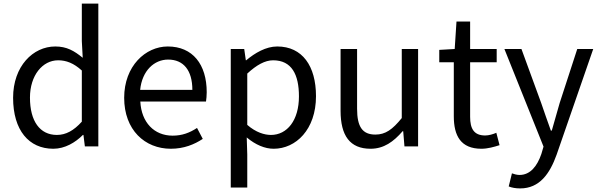

<svg xmlns="http://www.w3.org/2000/svg" viewBox="-20 -816 3339 1070"><path d="M277 13C342 13 400 -22 442 -64H445L453 0H528V-796H436V-587L441 -494C393 -533 352 -557 288 -557C164 -557 53 -447 53 -271C53 -90 141 13 277 13ZM297 -64C202 -64 147 -141 147 -272C147 -396 217 -480 304 -480C349 -480 391 -464 436 -423V-138C391 -88 347 -64 297 -64Z M932 13C1005 13 1063 -11 1110 -42L1078 -103C1037 -76 995 -60 942 -60C839 -60 768 -134 762 -250H1128C1130 -264 1132 -282 1132 -302C1132 -457 1054 -557 915 -557C791 -557 672 -448 672 -271C672 -92 787 13 932 13ZM761 -315C772 -423 840 -484 917 -484C1002 -484 1052 -425 1052 -315Z M1266 229H1358V45L1355 -50C1404 -9 1456 13 1505 13C1629 13 1741 -94 1741 -280C1741 -448 1665 -557 1525 -557C1462 -557 1401 -521 1352 -480H1350L1341 -543H1266ZM1490 -64C1454 -64 1406 -78 1358 -120V-406C1410 -454 1457 -480 1502 -480C1606 -480 1646 -400 1646 -279C1646 -145 1580 -64 1490 -64Z M2045 13C2119 13 2173 -26 2224 -85H2227L2234 0H2310V-543H2219V-158C2167 -94 2128 -66 2072 -66C2000 -66 1970 -109 1970 -210V-543H1878V-199C1878 -60 1930 13 2045 13Z M2663 13C2697 13 2733 3 2764 -7L2746 -76C2728 -68 2704 -61 2684 -61C2621 -61 2600 -99 2600 -165V-469H2748V-543H2600V-696H2524L2514 -543L2428 -538V-469H2509V-168C2509 -59 2548 13 2663 13Z M2879 234C2987 234 3044 152 3082 46L3286 -543H3197L3099 -242C3085 -193 3069 -138 3055 -88H3050C3031 -139 3013 -194 2996 -242L2886 -543H2791L3009 1L2997 42C2974 109 2936 159 2875 159C2860 159 2844 154 2833 150L2815 223C2832 230 2854 234 2879 234Z"/></svg>

Font: Noto Sans CJK SC
Style: Regular
Weight: 400
Designer: Ryoko NISHIZUKA 西塚涼子 (kana, bopomofo & ideographs); Paul D. Hunt (Latin, Greek & Cyrillic); Sandoll Communications 산돌커뮤니
Foundry: Adobe
Version: Version 2.004;hotconv 1.0.118;makeotfexe 2.5.65603